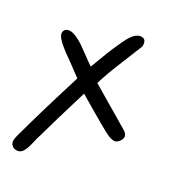

<svg xmlns="http://www.w3.org/2000/svg" viewBox="-121 -562 741 831"><g transform="rotate(20 249.0 -147.0)"><path d="M85 -389Q100 -389 119 -376.5Q138 -364 152.5 -350Q167 -336 191 -310.5Q215 -285 227 -274Q236 -288 256.5 -323Q277 -358 290 -378Q303 -398 320.5 -422.5Q338 -447 353.5 -459Q369 -471 383 -471Q409 -471 409 -447Q409 -433 404 -427Q392 -407 347 -336Q302 -265 278 -217L435 -82Q438 -79 446 -72.5Q454 -66 458 -62Q462 -58 465.5 -52Q469 -46 469 -40Q469 -28 457 -17Q445 -6 435 -6Q418 -6 391 -27Q360 -51 310 -94Q260 -137 240 -154Q159 6 123 82Q118 90 106 118.5Q94 147 82.5 162Q71 177 55 177Q39 177 30 167.5Q21 158 21 147Q21 134 33 110Q94 -20 190 -206L130 -269Q129 -270 118 -281Q107 -292 103.5 -296Q100 -300 91 -310Q82 -320 78 -325.5Q74 -331 68.5 -339.5Q63 -348 61 -354Q59 -360 59 -366Q59 -375 65.5 -382Q72 -389 85 -389Z"/></g></svg>

Font: Because We Organize
Style: Regular
Weight: 400
Designer: Liz Wetzel, Aaron Williamson, Russ McMullin
Foundry: Red Hat
Version: Version 1.000